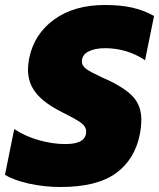

<svg xmlns="http://www.w3.org/2000/svg" viewBox="-43 -734 637 769"><path d="M-23 -34 14 -217Q60 -187 114.5 -172Q169 -157 219 -157Q302 -157 302 -207Q302 -227 282.5 -241.5Q263 -256 205 -285Q135 -320 102 -360.5Q69 -401 69 -456Q69 -474 74 -501Q94 -598 174 -656Q254 -714 377 -714Q440 -714 486.5 -703.5Q533 -693 574 -670L538 -493Q465 -541 378 -541Q337 -541 311 -527.5Q285 -514 285 -488Q285 -470 303.5 -457Q322 -444 370 -422L388 -414Q462 -379 492.5 -343.5Q523 -308 523 -255Q523 -227 517 -196Q497 -95 421 -40Q345 15 199 15Q135 15 73.5 1.5Q12 -12 -23 -34Z"/></svg>

Font: Readiness ExtraBold
Style: Italic
Weight: 800
Italic angle: -12°
Designer: Katatrad Team
Foundry: CadsonDemak
Version: Version 1.00;January 16, 2020;FontCreator 12.0.0.2550 64-bit